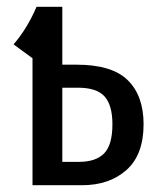

<svg xmlns="http://www.w3.org/2000/svg" viewBox="-20 -547 469 567"><path d="M404 -180Q404 -90 353.5 -45Q303 0 222 0H76V-375L20 -416Q60 -462 88 -527H164V-356H206Q311 -356 357.5 -310Q404 -264 404 -180ZM312 -180Q312 -236 289 -262Q266 -288 210 -288H164V-69H213Q263 -69 287.5 -94Q312 -119 312 -180Z"/></svg>

Font: Fira Sans Extra Condensed
Style: Regular
Weight: 400
Width: 1
Designer: Carrois Corporate & Edenspiekermann AG
Foundry: Carrois Corporate GbR & Edenspiekermann AG
Version: Version 4.203